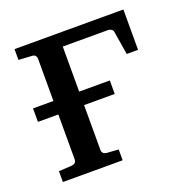

<svg xmlns="http://www.w3.org/2000/svg" viewBox="-95 -567 628 653"><g transform="rotate(-20 219.5 -240.5)"><path d="M377.9 -335 363.8 -420.9Q362.8 -426.3 357.2 -429.7Q351.6 -433.1 347.2 -433.1H182.1V-270H293V-221.2H182.1V-57.1Q182.1 -52.2 186 -47.6Q189.9 -43 199.2 -42L241.2 -39.1V0H24.9V-39.1L71.8 -42Q81.1 -43 85 -47.6Q88.9 -52.2 88.9 -57.1V-221.2H15.1V-270H88.9V-423.8Q88.9 -429.2 85 -434.1Q81.1 -439 71.8 -439L24.9 -441.9V-481H418.9V-335Z"/></g></svg>

Font: Charis SIL CyrE
Style: Regular
Weight: 400
Foundry: SIL International
Version: Version 5.000